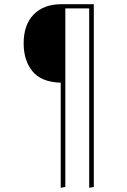

<svg xmlns="http://www.w3.org/2000/svg" viewBox="-20 -701 605 917"><path d="M428 -681V192L406 196V-661H292V192L270 196V-306Q177 -309 135 -360.5Q93 -412 93 -494Q93 -583 141 -632Q189 -681 274 -681Z"/></svg>

Font: Fira Sans Extra Condensed Thin
Style: Regular
Weight: 250
Width: 1
Designer: Carrois Corporate & Edenspiekermann AG
Foundry: Carrois Corporate GbR & Edenspiekermann AG
Version: Version 4.203